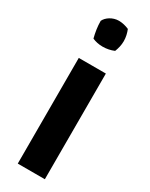

<svg xmlns="http://www.w3.org/2000/svg" viewBox="-209 -847 684 878"><g transform="rotate(30 133.0 -408.5)"><path d="M62 -10H205V-568H62ZM64 -765C64 -735 69 -705 76 -678C92 -671 110 -667 130 -667C151 -667 171 -671 190 -679C197 -697 202 -716 202 -737C202 -758 197 -778 190 -795C174 -802 155 -807 136 -807C104 -807 74 -787 64 -765Z"/></g></svg>

Font: Rabbid Highway Sign IV
Style: Obl
Weight: 400
Foundry: Cannot Into Space Fonts
Version: Version 0.277